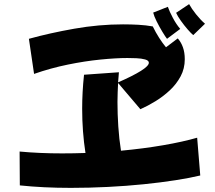

<svg xmlns="http://www.w3.org/2000/svg" viewBox="-20 -889 1040 930"><path d="M916 -719Q906 -727 889 -746.5Q872 -766 856 -788.5Q840 -811 833 -827L896 -869Q908 -847 929.5 -820Q951 -793 973 -774ZM789 -701Q781 -711 766.5 -735Q752 -759 739 -785Q726 -811 722 -828L793 -856Q801 -833 817.5 -802Q834 -771 853 -749ZM75 -155Q171 -146 281 -146Q336 -146 394 -148Q386 -199 382 -253Q378 -307 378 -362Q378 -443 387 -527L556 -539Q554 -515 552 -490Q625 -522 663 -546Q701 -570 701 -585Q701 -596 683 -601Q665 -606 640.5 -607Q616 -608 597 -608Q542 -608 466.5 -600.5Q391 -593 308 -576Q225 -559 145 -531L120 -701Q221 -729 340 -750Q459 -771 576 -771Q614 -771 650.5 -769Q687 -767 720 -761Q734 -732 751 -705.5Q768 -679 784 -660L841 -703Q857 -685 866 -660Q875 -635 875 -602Q875 -557 855 -519.5Q835 -482 803 -452Q771 -422 733.5 -399Q696 -376 660 -360L552 -487Q551 -465 550 -442Q549 -419 549 -395Q549 -337 553 -276.5Q557 -216 566 -159Q674 -169 770 -185.5Q866 -202 935 -222L950 -39Q900 -27 829.5 -16Q759 -5 675.5 3.5Q592 12 502 16.5Q412 21 323 21Q190 21 76 9Z"/></svg>

Font: Mochiy Pop One
Style: Regular
Weight: 400
Designer: FONTDASU
Foundry: FONTDASU / Google Inc. / Adobe
Version: Version 2.000